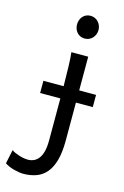

<svg xmlns="http://www.w3.org/2000/svg" viewBox="-200 -785 694 1075"><g transform="rotate(15 147.5 -247.0)"><path d="M124.5 -656.7Q124.5 -670.4 128.9 -682.4Q133.3 -694.3 141.4 -703.4Q149.4 -712.4 160.6 -717.5Q171.9 -722.7 185.5 -722.7Q199.2 -722.7 210.9 -717.5Q222.7 -712.4 231 -703.4Q239.3 -694.3 244.1 -682.4Q249 -670.4 249 -656.7Q249 -643.1 244.1 -631.1Q239.3 -619.1 231 -610.1Q222.7 -601.1 210.9 -595.9Q199.2 -590.8 185.5 -590.8Q171.9 -590.8 160.6 -595.9Q149.4 -601.1 141.4 -610.1Q133.3 -619.1 128.9 -631.1Q124.5 -643.1 124.5 -656.7ZM24.4 -302.7H141.6Q141.1 -362.3 139.6 -413.8Q138.2 -465.3 134.3 -498H231.9V-302.7H329.6V-231.9H231.9V-12.2Q231.9 56.2 219 102.5Q206.1 148.9 182.1 177Q158.2 205.1 124.3 217.3Q90.3 229.5 48.8 229.5Q38.6 229.5 24.7 227.3Q10.7 225.1 -4.2 221.2Q-19 217.3 -33.4 211.2Q-47.9 205.1 -58.6 197.8L-41.5 117.2Q-33.7 123 -21.5 128.4Q-9.3 133.8 3.9 137.9Q17.1 142.1 30.3 144.3Q43.5 146.5 53.7 146.5Q73.2 146.5 89.4 138.9Q105.5 131.3 117.2 115.2Q128.9 99.1 135.3 73.7Q141.6 48.3 141.6 12.2V-231.9H24.4Z"/></g></svg>

Font: Andika Compact
Style: Regular
Weight: 400
Designer: Victor Gaultney, Annie Olsen, Julie Remington, Don Collingsworth, Eric Hays, Becca Hirsbrunner
Foundry: SIL International
Version: Version 5.000 ; LnSpcTght